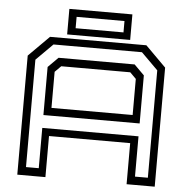

<svg xmlns="http://www.w3.org/2000/svg" viewBox="-57 -904 933 959"><g transform="rotate(5 409.5 -424.0)"><path d="M65 0V-597L168 -700H651L754 -597V0H613V-206H206V0ZM105 -41.5H169V-243.5H651.5V-41.5H716V-580L632 -663.5H188.5L105 -580ZM169 -308V-549L219.5 -599.5H601L651.5 -549V-308ZM206 -347H613V-528L582.5 -558.5H236.5L206 -528ZM252 -719.5V-847.5H568V-719.5ZM291.5 -754H531.5V-811H291.5Z"/></g></svg>

Font: Tourney Expanded
Style: Regular
Weight: 400
Width: 7
Designer: Tyler Finck
Foundry: Etcetera Type Co
Version: Version 1.010; ttfautohint (v1.8.3)